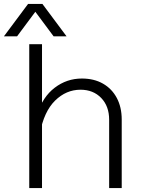

<svg xmlns="http://www.w3.org/2000/svg" viewBox="-57 -958 727 978"><path d="M499 0V-348Q499 -417 458.5 -459Q418 -501 353 -501Q280 -501 223.5 -445.5Q167 -390 146 -278L133 -377Q160 -464 221.5 -511Q283 -558 360 -558Q422 -558 467.5 -532Q513 -506 538 -459Q563 -412 563 -349V0ZM92 0V-733H157V0ZM-37 -773 86 -938H159L282 -773H216L123 -898L30 -773Z"/></svg>

Font: Azeret Mono Thin ExtraLight
Style: Regular
Weight: 250
Version: Version 1.002